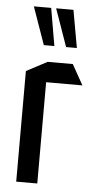

<svg xmlns="http://www.w3.org/2000/svg" viewBox="-53 -766 398 799"><g transform="rotate(5 146.0 -366.5)"><path d="M46 0V-462L133 -508H238L285 -424V-423H134V0ZM204 -576 149 -732V-733H221L249 -576ZM111 -576 56 -732V-733H128L155 -576Z"/></g></svg>

Font: Foldit Thin
Style: Regular
Weight: 400
Version: Version 1.003